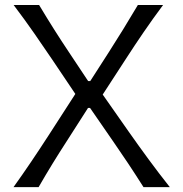

<svg xmlns="http://www.w3.org/2000/svg" viewBox="-20 -764 747 784"><path d="M35.2 0Q71.3 -50.3 106.4 -102.3Q141.6 -154.3 178.2 -210.9L287.6 -380.4L193.4 -520.5Q157.7 -573.2 120.1 -627.4Q82.5 -681.6 35.6 -743.7H139.6Q170.9 -691.4 202.1 -642.1Q233.4 -592.8 263.2 -548.3L339.8 -433.1H348.6L423.3 -549.3Q452.1 -594.2 482.7 -643.8Q513.2 -693.4 543 -743.7H646Q603 -686 566.2 -632.1Q529.3 -578.1 500 -532.7L399.4 -377.9L504.4 -228Q545.9 -168.9 586.7 -113.5Q627.4 -58.1 673.3 0H565.9Q533.7 -50.8 503.2 -96.7Q472.7 -142.6 443.8 -184.1L347.7 -323.2H339.4L250 -183.6Q221.2 -139.2 194.1 -95Q167 -50.8 137.7 0Z"/></svg>

Font: Pinar-DS1-FD Regular
Style: Regular
Weight: 400
Designer: Amin Abedi
Version: Version 3.000